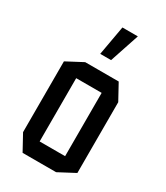

<svg xmlns="http://www.w3.org/2000/svg" viewBox="-184 -811 766 888"><g transform="rotate(30 199.0 -366.5)"><path d="M131 -423V-508H309L355 -424V-423ZM89 0 43 -84V-85H267V0ZM43 -85V-462L130 -508H131V-85ZM267 0V-423H355V-46L268 0ZM171 -576 199 -733H281V-732L229 -576Z"/></g></svg>

Font: Foldit
Style: Regular
Weight: 400
Version: Version 1.003